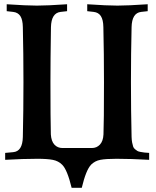

<svg xmlns="http://www.w3.org/2000/svg" viewBox="-20 -754 738 907"><path d="M530.3 -3.9Q480.5 -3.9 454.3 1Q428.2 5.9 409.7 24.4H410.2Q386.7 47.9 366.2 133.3H318.4Q297.9 48.3 273.9 24.4Q255.9 6.3 229.7 1.2Q203.6 -3.9 156.2 -3.9Q89.4 -3.9 4.4 1V-31.7L42.5 -35.2H42Q86.4 -38.6 87.9 -106.9Q90.8 -231 90.8 -366.2Q90.8 -501.5 87.9 -625.5Q87.4 -660.6 76.2 -678Q64.9 -695.3 42 -697.8L11.7 -701.2V-733.9Q106 -727.5 154.3 -727.5Q202.6 -727.5 296.9 -733.9V-701.2L266.6 -697.8Q222.2 -692.9 220.7 -625.5Q218.3 -470.7 218.3 -366.2Q218.3 -191.4 220.2 -119.1Q222.2 -86.9 237.1 -70.8Q252 -54.7 275.4 -54.7H413.6Q437 -54.7 452.1 -71Q467.3 -87.4 468.8 -119.1Q471.2 -173.3 471.2 -366.2Q471.2 -501.5 468.3 -625.5Q467.8 -660.6 456.5 -678Q445.3 -695.3 422.4 -697.8L392.1 -701.2V-733.9Q486.3 -727.5 534.7 -727.5Q582.5 -727.5 677.7 -733.9V-701.2L647 -697.8Q603 -692.9 601.6 -625.5Q598.6 -501.5 598.6 -366.2Q598.6 -231 601.6 -106.9Q602.1 -91.8 604.2 -80.8Q606.4 -69.8 608.9 -62Q611.3 -54.2 617.9 -49.1Q624.5 -43.9 628.9 -41Q633.3 -38.1 644.8 -36.1Q656.2 -34.2 662.6 -33.4Q668.9 -32.7 684.6 -31.7V1Q599.6 -3.9 530.3 -3.9Z"/></svg>

Font: Flanker
Style: Bold
Weight: 700
Designer: Flanker
Foundry: Flanker
Version: Version 2.021